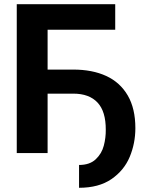

<svg xmlns="http://www.w3.org/2000/svg" viewBox="-20 -727 698 912"><path d="M527.3 -585.9H206.1V-396.5H328.1Q418.5 -396.5 484.4 -366.2Q550.3 -335.9 586.7 -273.7Q623 -211.4 623 -118.2Q623 -46.4 596.2 18.1Q569.3 82.5 509.3 123.8Q449.2 165 355.5 165V56.6Q406.2 56.6 434.8 29.5Q463.4 2.4 473.1 -35.2Q482.9 -72.8 482.4 -110.4Q482.9 -197.3 443.4 -239.7Q403.8 -282.2 328.1 -282.2H206.1V0H59.6V-707H527.3Z"/></svg>

Font: Pretendard Std
Style: Bold
Weight: 700
Designer: Base glyphs from Inter by Rasmus Andersson; Hangeul glyphs from Noto Sans CJK(Source Han Sans) by Jang Soo-young and Kan
Foundry: Kil Hyung-jin
Version: Version 1.309